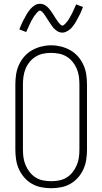

<svg xmlns="http://www.w3.org/2000/svg" viewBox="-20 -985 540 1013"><path d="M250 8Q224 8 198 3Q172 -2 149 -15Q126 -28 108.5 -48Q91 -68 80 -92Q69 -116 65 -142.5Q61 -169 61 -195V-540Q61 -566 65 -592.5Q69 -619 80 -643Q91 -667 108.5 -687Q126 -707 149 -720Q172 -733 198 -739.5Q224 -746 250 -746Q276 -746 302 -739.5Q328 -733 351 -720Q374 -707 391.5 -687Q409 -667 420 -643Q431 -619 435 -592.5Q439 -566 439 -540V-195Q439 -169 435 -142.5Q431 -116 420 -92Q409 -68 391.5 -48Q374 -28 351 -15Q328 -2 302 3Q276 8 250 8ZM250 -29Q271 -29 292 -33Q313 -37 331 -48Q349 -59 362.5 -76Q376 -93 384.5 -112.5Q393 -132 396 -153Q399 -174 399 -195V-540Q399 -561 396 -582.5Q393 -604 384.5 -623.5Q376 -643 362.5 -659.5Q349 -676 330.5 -687Q312 -698 290.5 -702Q269 -706 248 -706Q227 -706 206.5 -701.5Q186 -697 168 -686Q150 -675 136.5 -658.5Q123 -642 115 -622.5Q107 -603 104 -582Q101 -561 101 -540V-195Q101 -174 104 -153Q107 -132 115.5 -112.5Q124 -93 137.5 -76Q151 -59 169 -48Q187 -37 208 -33Q229 -29 250 -29ZM309 -813Q302 -813 295 -815Q288 -817 282 -821Q276 -825 270.5 -829.5Q265 -834 260.5 -839.5Q256 -845 252 -851Q248 -857 244 -863Q240 -869 236 -875Q232 -881 228 -887.5Q224 -894 219.5 -900.5Q215 -907 211.5 -912Q208 -917 202 -923Q196 -929 191 -929Q187 -929 184 -926.5Q181 -924 178 -921.5Q175 -919 171.5 -914Q168 -909 166 -907Q164 -905 162.5 -902.5Q161 -900 159 -897.5Q157 -895 155.5 -892Q154 -889 152 -886Q150 -883 148 -879.5Q146 -876 144 -872Q142 -868 140 -864Q138 -860 136 -855.5Q134 -851 132 -846.5Q130 -842 127.5 -837Q125 -832 123 -827Q121 -822 118 -816L82 -830Q86 -840 89.5 -848.5Q93 -857 96.5 -864.5Q100 -872 104 -879.5Q108 -887 111.5 -893Q115 -899 118 -905Q121 -911 124.5 -916Q128 -921 131.5 -926Q135 -931 140 -937Q145 -943 150.5 -947.5Q156 -952 162.5 -956.5Q169 -961 176 -963Q183 -965 191 -965Q198 -965 205 -963Q212 -961 218 -957.5Q224 -954 229.5 -949Q235 -944 239.5 -938.5Q244 -933 248 -927.5Q252 -922 256 -916Q260 -910 264 -903.5Q268 -897 272 -890.5Q276 -884 280.5 -878Q285 -872 288.5 -867Q292 -862 298 -856Q304 -850 309 -850Q313 -850 316 -852.5Q319 -855 322 -857.5Q325 -860 328.5 -864.5Q332 -869 334 -871Q336 -873 337.5 -875.5Q339 -878 341 -880.5Q343 -883 344.5 -886Q346 -889 348 -892.5Q350 -896 352 -899.5Q354 -903 356 -906.5Q358 -910 360 -914Q362 -918 364 -922.5Q366 -927 368 -931.5Q370 -936 372.5 -941Q375 -946 377 -951.5Q379 -957 382 -962L418 -948Q414 -939 410.5 -930Q407 -921 403.5 -913.5Q400 -906 396 -899Q392 -892 388.5 -885.5Q385 -879 382 -873Q379 -867 375.5 -862Q372 -857 368.5 -852Q365 -847 360 -841Q355 -835 349.5 -830.5Q344 -826 337.5 -822Q331 -818 324 -815.5Q317 -813 309 -813Z"/></svg>

Font: Zed Sans Extralight
Style: Regular
Weight: 200
Designer: Belleve Invis
Foundry: Belleve Invis
Version: Version 1.0.0; ttfautohint (v1.8.4)